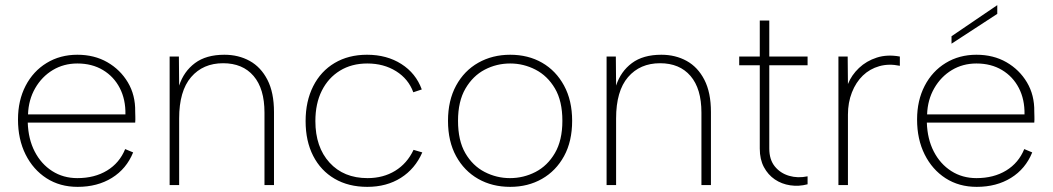

<svg xmlns="http://www.w3.org/2000/svg" viewBox="-20 -720 4095 747"><path d="M282 7Q213 7 161 -26.5Q109 -60 79.5 -119Q50 -178 50 -255Q50 -329 79.5 -386Q109 -443 161.5 -475Q214 -507 281 -507Q347 -507 397.5 -478Q448 -449 477.5 -399.5Q507 -350 506 -286Q506 -278 506.5 -266.5Q507 -255 506 -243H88Q90 -179 115 -130.5Q140 -82 183 -54.5Q226 -27 281 -27Q348 -27 396.5 -56.5Q445 -86 467 -140L498 -127Q472 -63 415.5 -28Q359 7 282 7ZM468 -275Q469 -333 446 -377.5Q423 -422 380.5 -447.5Q338 -473 281 -473Q228 -473 185.5 -447.5Q143 -422 117 -377Q91 -332 89 -275Z M640 -500H676L677 -387Q695 -442 738.5 -474.5Q782 -507 853 -507Q908 -507 951.5 -483Q995 -459 1020.5 -409.5Q1046 -360 1046 -284V0H1009V-282Q1009 -375 966.5 -424.5Q924 -474 848 -474Q770 -474 723.5 -420Q677 -366 677 -259V0H640Z M1409 7Q1336 7 1282 -24.5Q1228 -56 1198.5 -113.5Q1169 -171 1169 -249Q1169 -326 1198.5 -384.5Q1228 -443 1282 -475Q1336 -507 1408 -507Q1485 -507 1541.5 -471Q1598 -435 1621 -372L1588 -361Q1569 -413 1521 -443Q1473 -473 1409 -473Q1348 -473 1302.5 -445Q1257 -417 1232 -367Q1207 -317 1207 -249Q1207 -148 1262 -87.5Q1317 -27 1410 -27Q1471 -27 1517.5 -55.5Q1564 -84 1589 -137L1623 -127Q1595 -63 1539.5 -28Q1484 7 1409 7Z M1965 7Q1895 7 1840.5 -24Q1786 -55 1754.5 -112.5Q1723 -170 1723 -250Q1723 -329 1754.5 -387Q1786 -445 1841 -476Q1896 -507 1965 -507Q2035 -507 2089 -476Q2143 -445 2174.5 -387Q2206 -329 2206 -250Q2206 -170 2174.5 -112.5Q2143 -55 2088.5 -24Q2034 7 1965 7ZM1964 -27Q2017 -27 2063.5 -51Q2110 -75 2139 -124.5Q2168 -174 2168 -250Q2168 -327 2139 -376Q2110 -425 2063.5 -449Q2017 -473 1965 -473Q1912 -473 1866 -449Q1820 -425 1791 -375.5Q1762 -326 1762 -250Q1762 -173 1790.5 -124Q1819 -75 1865.5 -51Q1912 -27 1964 -27Z M2340 -500H2376L2377 -387Q2395 -442 2438.5 -474.5Q2482 -507 2553 -507Q2608 -507 2651.5 -483Q2695 -459 2720.5 -409.5Q2746 -360 2746 -284V0H2709V-282Q2709 -375 2666.5 -424.5Q2624 -474 2548 -474Q2470 -474 2423.5 -420Q2377 -366 2377 -259V0H2340Z M2936 -500V-640H2973V-500H3122V-466H2973V-142Q2973 -99 2994.5 -72.5Q3016 -46 3050 -36Q3084 -26 3122 -34V-3Q3088 6 3054.5 1Q3021 -4 2994.5 -22Q2968 -40 2952 -70Q2936 -100 2936 -142V-466H2856V-500Z M3242 -500H3278L3279 -393Q3293 -428 3322 -455.5Q3351 -483 3391.5 -496Q3432 -509 3481 -500V-464Q3438 -473 3401 -462.5Q3364 -452 3337 -426Q3310 -400 3294.5 -360.5Q3279 -321 3279 -274V0H3242Z M3860 -700V-666L3682 -550V-579ZM3780 7Q3711 7 3659 -26.5Q3607 -60 3577.5 -119Q3548 -178 3548 -255Q3548 -329 3577.5 -386Q3607 -443 3659.5 -475Q3712 -507 3779 -507Q3845 -507 3895.5 -478Q3946 -449 3975.5 -399.5Q4005 -350 4004 -286Q4004 -278 4004.5 -266.5Q4005 -255 4004 -243H3586Q3588 -179 3613 -130.5Q3638 -82 3681 -54.5Q3724 -27 3779 -27Q3846 -27 3894.5 -56.5Q3943 -86 3965 -140L3996 -127Q3970 -63 3913.5 -28Q3857 7 3780 7ZM3966 -275Q3967 -333 3944 -377.5Q3921 -422 3878.5 -447.5Q3836 -473 3779 -473Q3726 -473 3683.5 -447.5Q3641 -422 3615 -377Q3589 -332 3587 -275Z"/></svg>

Font: Albert Sans ExtraLight
Style: Regular
Weight: 250
Designer: Andreas Rasmussen
Foundry: a.Foundry
Version: Version 1.025